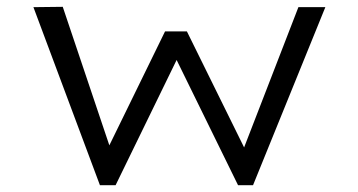

<svg xmlns="http://www.w3.org/2000/svg" viewBox="-20 -543 1051 563"><path d="M273 0 78 -522 164 -523 310 -89 288 -91 464 -451H528L706 -90L687 -88L855 -522H934L722 0H678L470 -424L530 -433L319 0Z"/></svg>

Font: Lexend Zetta Light
Style: Regular
Weight: 300
Designer: Bonnie Shaver-Troup, Thomas Jockin
Foundry: Lexend
Version: Version 1.007